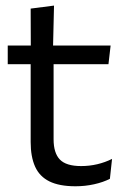

<svg xmlns="http://www.w3.org/2000/svg" viewBox="-20 -640 436 670"><path d="M243.5 10Q187 10 152.5 -7Q118 -24 102.5 -58.5Q87 -93 87 -144.5V-452.5H167V-154Q167 -106 189 -83.2Q211 -60.5 263 -60.5Q292.5 -60.5 319.8 -67Q347 -73.5 371 -85.5L363.5 -16Q340 -4 308.5 3Q277 10 243.5 10ZM7 -416V-481H366L358.5 -416ZM87.5 -473 87 -610 168.5 -620.5 165 -473Z"/></svg>

Font: Anek Telugu Medium
Style: Regular
Weight: 400
Version: Version 1.003